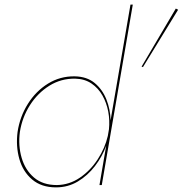

<svg xmlns="http://www.w3.org/2000/svg" viewBox="-20 -800 790 830"><path d="M56 -230Q48 -168 63.5 -113Q79 -58 119 -24Q159 10 222 10Q274 10 316.5 -15.5Q359 -41 390.5 -82Q422 -123 439 -170L410 0H420L554 -780H544L458 -280Q457 -327 440 -370Q423 -413 389.5 -441Q356 -469 303 -470Q240 -471 187.5 -438.5Q135 -406 100.5 -351Q66 -296 56 -230ZM66 -230Q76 -293 109.5 -345.5Q143 -398 193.5 -429.5Q244 -461 305 -460Q346 -459 375.5 -439Q405 -419 423 -387Q441 -355 448 -317Q455 -279 451 -241L446 -212Q434 -160 402.5 -111.5Q371 -63 325.5 -32Q280 -1 226 0Q165 0 127 -32.5Q89 -65 73.5 -118Q58 -171 66 -230ZM740 -763 592 -512 598 -510 750 -758Z"/></svg>

Font: Jost* 200 Hairline Italic
Style: Italic
Weight: 100
Italic angle: -10°
Version: Version 3.200; ttfautohint (v0.97) -l 8 -r 50 -G 200 -x 14 -